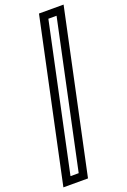

<svg xmlns="http://www.w3.org/2000/svg" viewBox="-202 -807 712 1078"><g transform="rotate(-20 154.0 -268.0)"><path d="M-21.5 214 183.5 -750H330.5L125.5 214ZM37.5 168.5H86.5L272 -704.5H223Z"/></g></svg>

Font: Tourney Expanded Medium
Style: Italic
Weight: 500
Width: 7
Italic angle: -12°
Designer: Tyler Finck
Foundry: Etcetera Type Co
Version: Version 1.010; ttfautohint (v1.8.3)